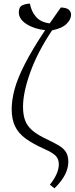

<svg xmlns="http://www.w3.org/2000/svg" viewBox="-20 -822 409 1051"><path d="M278 209 253 189Q302 128 302 77Q302 48 284.5 30.5Q267 13 224 -6Q161 -34 121 -63Q81 -92 62.5 -130.5Q44 -169 44 -224Q44 -275 60 -334Q76 -393 116 -471.5Q156 -550 227 -657Q168 -663 125.5 -690Q83 -717 83 -755Q83 -784 102.5 -793Q122 -802 144 -802Q151 -760 177 -730Q203 -700 252 -694Q280 -735 313 -781Q344 -780 356.5 -769Q369 -758 369 -741Q369 -716 344.5 -691.5Q320 -667 265 -656Q185 -536 145.5 -425.5Q106 -315 106 -238Q106 -194 117.5 -163Q129 -132 157.5 -107.5Q186 -83 238 -59Q276 -41 302 -25.5Q328 -10 341 10.5Q354 31 354 64Q354 98 336 134Q318 170 278 209Z"/></svg>

Font: Noto Serif Condensed Light
Style: Regular
Weight: 300
Width: 3
Designer: Monotype Design Team
Foundry: Monotype Imaging Inc.
Version: Version 2.013